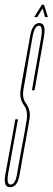

<svg xmlns="http://www.w3.org/2000/svg" viewBox="-51 -774 220 800"><path d="M-9 6Q-17 6 -22 2.5Q-35.5 -8 -29 -45.5Q-20 -97 13 -277H24Q-9 -97 -17 -51Q-23.5 -12.5 -12.5 -6.5Q-10 -5 -7 -5Q13 -5 20.5 -51Q28 -97 38 -150Q54 -234 60 -273Q66 -312 49 -335Q29 -362 35 -401Q41 -440 56 -520Q65 -569 74.5 -623.5Q84 -678 113 -678Q120 -678 125 -674.5Q139.5 -664.5 132.5 -623Q123 -568 93 -398H82Q112 -568 120.5 -617.5Q127.5 -659.5 116 -666Q113.5 -667 111 -667Q93 -667 84 -617.5Q75 -568 67 -520Q55 -446 47.5 -406.5Q40 -367 56 -345Q78 -316 72.2 -279.8Q66.5 -243.5 49 -150Q39 -97 30.5 -45.5Q22 6 -9 6ZM91.5 -703 123.5 -754H132.5L148.5 -703H136.5L126.5 -739L104.5 -703Z"/></svg>

Font: Anybody UltraCondensed Thin
Style: Italic
Weight: 100
Width: 1
Italic angle: -10°
Designer: Tyler Finck
Foundry: Etcetera Type Company
Version: Version 1.010; ttfautohint (v1.8.3) -l 8 -r 50 -G 200 -x 14 